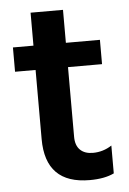

<svg xmlns="http://www.w3.org/2000/svg" viewBox="-49 -666 476 708"><g transform="rotate(-5 189.5 -312.0)"><path d="M211 -417V-159Q211 -127 228 -110.5Q245 -94 275 -94Q313 -94 345 -115V-12Q310 5 255 5Q91 5 91 -161V-417H15V-507H91V-629H211V-507H337V-417Z"/></g></svg>

Font: Hind SemiBold
Style: Regular
Weight: 600
Designer: Manushi Parikh, Satya Rajpurohit
Foundry: Indian Type Foundry
Version: Version 2.001;PS 1.0;hotconv 1.0.79;makeotf.lib2.5.61930; tt